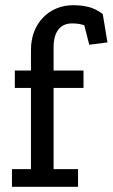

<svg xmlns="http://www.w3.org/2000/svg" viewBox="-20 -718 433 738"><path d="M262 -698Q293 -698 321 -691Q349 -684 375 -664L393 -555L323 -546L304 -621Q283 -628 257 -628Q223 -628 204.5 -604.5Q186 -581 186 -536V-447H301V-380H186V-68H280V0H26V-68H99V-380H37V-447H99V-526Q99 -564 111 -595.5Q123 -627 145 -650Q167 -673 196.5 -685.5Q226 -698 262 -698Z"/></svg>

Font: Zilla Slab Medium
Style: Regular
Weight: 500
Designer: Typotheque.com
Foundry: Typotheque type foundry
Version: Version 1.1; 2017